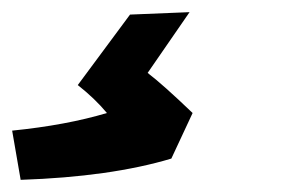

<svg xmlns="http://www.w3.org/2000/svg" viewBox="-95 -82 470 316"><path d="M81 104Q61 80 33 58L119 -58L217 -62L148 38Q173 57 222 104L187 179Q87 209 -61 214L-75 133Q14 124 81 104Z"/></svg>

Font: Vampiro One
Style: Regular
Weight: 400
Designer: Riccardo De Franceschi
Foundry: Sorkin Type Co.
Version: Version 1.002